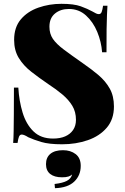

<svg xmlns="http://www.w3.org/2000/svg" viewBox="-20 -742 653 1006"><path d="M302 -722Q367 -722 403 -709Q439 -696 464 -682Q476 -675 483.5 -671.5Q491 -668 498 -668Q508 -668 512.5 -679Q517 -690 520 -712H543Q542 -691 540.5 -663Q539 -635 538.5 -589Q538 -543 538 -468H515Q511 -523 489.5 -575Q468 -627 430.5 -661Q393 -695 341 -695Q297 -695 268 -671Q239 -647 239 -602Q239 -565 257 -538.5Q275 -512 313.5 -483Q352 -454 415 -410Q460 -379 496.5 -348Q533 -317 555 -278Q577 -239 577 -184Q577 -117 539.5 -73Q502 -29 440 -7.5Q378 14 305 14Q237 14 196.5 2Q156 -10 128 -23Q106 -37 94 -37Q84 -37 79.5 -26Q75 -15 72 7H49Q51 -19 51.5 -53.5Q52 -88 52.5 -143Q53 -198 53 -283H76Q80 -213 98.5 -152Q117 -91 155.5 -53.5Q194 -16 258 -16Q295 -16 321.5 -27.5Q348 -39 363 -61Q378 -83 378 -114Q378 -156 359 -187.5Q340 -219 307.5 -246.5Q275 -274 232 -302Q185 -334 144 -366Q103 -398 78.5 -438Q54 -478 54 -533Q54 -599 89 -640.5Q124 -682 181 -702Q238 -722 302 -722ZM310 45Q350 45 376.5 65.5Q403 86 403 127Q403 177 369 209.5Q335 242 268 244L266 222Q309 217 330.5 205.5Q352 194 358 172Q351 179 338.5 183Q326 187 305 187Q265 187 243 169.5Q221 152 221 118Q221 83 244 64Q267 45 310 45Z"/></svg>

Font: Playfair Display Black
Style: Regular
Weight: 900
Designer: Claus Eggers Sørensen
Foundry: Claus Eggers Sørensen
Version: Version 1.203